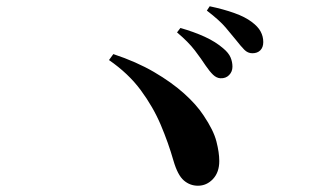

<svg xmlns="http://www.w3.org/2000/svg" viewBox="-20 -743 1040 618"><path d="M642.1 -531.6Q628.3 -552.8 607.3 -580.5Q586.2 -608.2 549.8 -638.7L560.7 -652.9Q603.8 -640.7 639.1 -624.6Q674.4 -608.4 698.9 -587Q716 -572.7 722.1 -558.2Q728.2 -543.7 728.2 -528.4Q728.2 -512.3 717.4 -501.3Q706.7 -490.3 689.4 -491.1Q676.9 -491.8 665.8 -502.4Q654.7 -513.1 642.1 -531.6ZM740.3 -613.4Q725.9 -631.2 706.4 -654.3Q686.9 -677.4 645.8 -708.9L655 -722.8Q699.6 -713.4 734.2 -701Q768.9 -688.7 790.5 -672.2Q810.5 -657.4 818.9 -641.5Q827.4 -625.7 827.4 -607.7Q827.4 -590.6 817.9 -581.1Q808.5 -571.6 792.2 -571.6Q777.6 -571.6 766.3 -583Q755.1 -594.4 740.3 -613.4ZM344.8 -568.9Q419.3 -544.2 475.9 -511.1Q532.5 -478 572.6 -442Q612.7 -406 635.2 -371.5Q667.5 -323.6 676.6 -287.7Q685.8 -251.8 685.8 -224.7Q685.8 -188.4 665.5 -166.8Q645.2 -145.2 617.1 -145.2Q591.6 -145.2 571.8 -162.1Q551.9 -179.1 538.3 -225.9Q522 -283 497.5 -340.9Q473 -398.7 433.2 -452.6Q393.4 -506.5 330.8 -549.7Z"/></svg>

Font: Source Han Serif JP VF
Style: Regular
Weight: 250
Designer: Ryoko NISHIZUKA 西塚涼子 (kana & ideographs); Frank Grießhammer (Latin, Greek & Cyrillic); Wenlong ZHANG 张文龙 (bopomofo); San
Foundry: Adobe
Version: Version 2.001;hotconv 1.1.0;makeotfexe 2.6.0